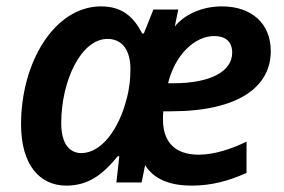

<svg xmlns="http://www.w3.org/2000/svg" viewBox="-20 -572 892 602"><path d="M188 10C259 10 304 -27 349 -82H354L345 0H424L435 -54C463 -10 512 10 582 10C644 10 701 -6 753 -30V-128C706 -105 652 -87 603 -87C522 -87 491 -134 491 -197C491 -205 491 -213 492 -223H515C730 -223 829 -301 829 -412C829 -499 768 -552 676 -552C615 -552 560 -528 528 -489L539 -542H461L431 -467H426C399 -519 363 -552 297 -552C151 -552 46 -377 46 -182C46 -57 103 10 188 10ZM524 -311H507C529 -401 591 -459 652 -459C685 -459 708 -443 708 -407C708 -348 640 -311 524 -311ZM235 -92C199 -92 172 -120 172 -186C172 -318 234 -450 317 -450C365 -450 389 -412 389 -356C389 -326 386 -294 377 -262C353 -167 298 -92 235 -92Z"/></svg>

Font: Noto Sans SemiBold
Style: Italic
Weight: 600
Italic angle: -12°
Designer: Monotype Design Team
Foundry: Monotype Imaging Inc.
Version: Version 2.013